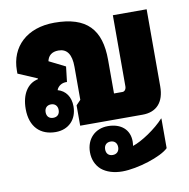

<svg xmlns="http://www.w3.org/2000/svg" viewBox="-86 -612 941 957"><g transform="rotate(-10 384.5 -133.5)"><path d="M164 10C229 10 273 -34 273 -101C273 -149 249 -183 209 -194C216 -214 237 -228 262 -226L271 -303L189 -344C195 -372 214 -388 247 -388C290 -388 312 -358 312 -294V-127L289 -103V0H605C676 0 716 -44 716 -124V-514H545V-154C545 -140 537 -129 526 -129H483V-299C483 -452 415 -528 251 -528C112 -528 26 -446 26 -325V-310L122 -269V-265C68 -254 36 -203 36 -129C36 -37 88 10 164 10ZM164 -62C144 -62 131 -74 131 -96C131 -117 144 -130 164 -130C184 -130 197 -117 197 -96C197 -74 184 -62 164 -62ZM457 261C535 261 657 222 694 185V35H692C652 80 576 131 531 145C532 138 533 131 533 122C533 63 491 26 424 26C359 26 314 72 314 139C314 176 328 207 352 228C377 249 414 261 457 261ZM424 172C404 172 391 160 391 138C391 117 404 104 424 104C444 104 457 117 457 138C457 159 444 172 424 172Z"/></g></svg>

Font: Noto Sans Thai Looped UI Narrow Black
Style: Regular
Weight: 900
Width: 4
Designer: Cadson Demak Team
Foundry: Cadson Demak Co., Ltd.
Version: Version 1.000